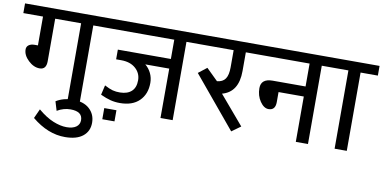

<svg xmlns="http://www.w3.org/2000/svg" viewBox="-95 -860 2676 1342"><g transform="rotate(10 1243.0 -189.0)"><path d="M395.5 0V-555.7H211.4V-253.4Q211.4 -194.8 164.1 -194.8Q121.6 -194.8 83.3 -231.2Q44.9 -267.6 44.9 -309.1Q44.9 -328.6 60.3 -339.8Q75.7 -351.1 103 -351.1H125V-555.7H-14.6V-624.5H604.5V-555.7H481.9V0Z M428.7 -20.5Q507.8 -20.5 549.8 17.8Q591.8 56.2 591.8 116.2Q591.8 176.3 548.3 211.4Q504.9 246.6 422.9 247.1Q300.8 248 186 153.3L216.3 86.9Q272.9 134.8 324.7 156Q376.5 177.2 420.2 177.2Q463.9 177.2 488.3 159.9Q512.7 142.6 512.7 111.8Q512.7 49.8 427.2 49.8Q378.4 49.8 333 76.7L313.5 12.2Q338.4 -3.4 369.9 -12Q401.4 -20.5 428.7 -20.5Z M744.1 0V79.1H657.7V0ZM944.3 -229Q944.3 -149.4 895.8 -101.6Q847.2 -53.7 758.3 -53.7Q722.7 -53.7 691.2 -61.8Q659.7 -69.8 619.6 -88.4L635.7 -157.2Q670.4 -138.7 694.3 -132.3Q718.3 -126 747.1 -126.5Q799.8 -127.4 828.4 -154.1Q856.9 -180.7 856.9 -231.7Q856.9 -282.7 818.8 -316.4Q780.8 -350.1 716.3 -350.1H680.2V-418.9H1056.6V-555.7H575.2V-624.5H1265.6V-555.7H1143.1V0H1056.6L1057.1 -350.6H887.2Q914.1 -328.6 929.2 -296.9Q944.3 -265.1 944.3 -229Z M1478 -434.1V-555.7H1236.3V-624.5H1680.2V-555.7H1564.5V-422.9Q1564.5 -272.9 1450.7 -242.2L1623 -39.6L1559.6 6.3L1258.8 -355.5L1318.8 -402.3L1400.9 -321.8Q1441.4 -325.7 1459.7 -352.3Q1478 -378.9 1478 -434.1Z M2017.1 0V-321.8H1837.9V-250.5Q1837.9 -192.4 1789.1 -192.4Q1755.9 -192.4 1728.5 -232.7Q1701.2 -272.9 1701.2 -325.7Q1701.2 -393.1 1783.7 -393.1H2017.1V-555.7H1650.9V-624.5H2226.1V-555.7H2103.5V0Z M2292.5 0V-555.7H2196.8V-624.5H2501.5V-555.7H2378.9V0Z"/></g></svg>

Font: Yantramanav
Style: Regular
Weight: 400
Version: Version 1.001;PS 1.0;hotconv 1.0.72;makeotf.lib2.5.5900; ttf